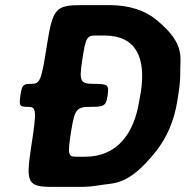

<svg xmlns="http://www.w3.org/2000/svg" viewBox="-20 -731 726 751"><path d="M187 0H295C319 0 343 -2 366 -6C427 -17 480 -1 590 -139C632 -192 662 -259 674 -339L679 -371C683 -396 685 -421 685 -444C683 -505 709 -558 591 -654C547 -690 486 -711 407 -711H298C198 -711 186 -697 164 -557C142 -417 137 -403 104 -403C70 -403 66 -399 60 -358C54 -317 56 -313 90 -313C123 -313 124 -299 102 -157C80 -14 88 0 187 0ZM531 -372 525 -339C505 -208 438 -118 313 -118H278C246 -118 244 -127 258 -216C272 -304 279 -313 334 -313C388 -313 395 -317 401 -358C407 -399 402 -403 348 -403C293 -403 289 -412 302 -498C315 -583 320 -592 353 -592H389C514 -592 551 -503 531 -372Z"/></svg>

Font: Asimov Print
Style: AIt
Weight: 500
Designer: Google
Version: Version 2.000980: 2014